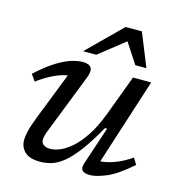

<svg xmlns="http://www.w3.org/2000/svg" viewBox="-107 -808 848 912"><g transform="rotate(15 316.5 -352.0)"><path d="M377 -38 439 -224H428.5Q385.5 -147.5 350.2 -101Q315 -54.5 285 -30.5Q255 -6.5 227.2 1.8Q199.5 10 171.5 10Q119.5 10 95.8 -12.8Q72 -35.5 72 -70.5Q72 -88.5 78.2 -115.2Q84.5 -142 103.5 -191L205 -450L219.5 -421.5Q198.5 -423 171.5 -415.5Q144.5 -408 113.8 -392.2Q83 -376.5 49 -351L26 -383.5Q79.5 -432 120.5 -457.2Q161.5 -482.5 192.8 -491.5Q224 -500.5 247 -500.5Q277 -500.5 287.5 -484.8Q298 -469 283 -431.5L171.5 -147Q165 -131 161.2 -117.8Q157.5 -104.5 157.5 -95Q157.5 -78.5 170 -70Q182.5 -61.5 203.5 -61.5Q223.5 -61.5 250.2 -72.5Q277 -83.5 307 -109.8Q337 -136 366.5 -181Q396 -226 421.5 -294L495 -490.5H584.5L439 -38.5L422.5 -66.5Q444 -64 471.8 -69Q499.5 -74 531.5 -87.5Q563.5 -101 597.5 -124.5L617 -93.5Q545 -30.5 495.5 -10.2Q446 10 416.5 10Q387.5 10 378 -1.8Q368.5 -13.5 377 -38ZM233.5 -550 399 -713.5H479L545 -550H490.5L418 -661H439L298.5 -550Z"/></g></svg>

Font: Newsreader 9pt
Style: Italic
Weight: 400
Italic angle: -17°
Designer: Hugues Gentile
Foundry: Production Type
Version: Version 1.003